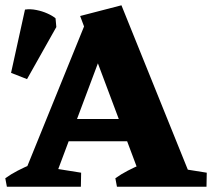

<svg xmlns="http://www.w3.org/2000/svg" viewBox="-40 -706 802 726"><path d="M31.8 0 293.2 -643.8 389.2 -624 155.2 0ZM505.2 0 263 -645.5 419.2 -686 696.2 0ZM183.5 -171.8V-256H506V-171.8ZM-14 0 -20 -32Q1.5 -47.5 26.6 -60.5Q51.8 -73.5 79 -85L80 0ZM125.8 0 128.8 -75 266.8 -53 265.8 0ZM402.2 0 396.2 -32Q417.8 -47.5 442.9 -60.5Q468 -73.5 495.2 -85L516.8 0ZM600.8 0 603.8 -75 741.8 -53 740.8 0ZM62.2 -406.8 1.8 -430.5 54.5 -669.8Q75 -672.8 97.4 -668.2Q119.8 -663.8 139.1 -655.1Q158.5 -646.5 170 -636.8L173 -603.8Z"/></svg>

Font: Eczar
Style: Regular
Weight: 400
Designer: Vaibhav Singh
Foundry: Rosetta Type Foundry
Version: Version 2.000